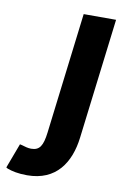

<svg xmlns="http://www.w3.org/2000/svg" viewBox="-150 -539 514 794"><g transform="rotate(10 107.0 -142.5)"><path d="M-21 87 -30 85 -69 189 -62 193C-43 200 -17 206 21 206C143 206 197 121 210 15L272 -491H136L74 17C67 74 54 95 18 95C5 95 -8 91 -21 87Z"/></g></svg>

Font: Falling Sky
Style: SeBdObl
Weight: 600
Designer: Paul D. Hunt
Foundry: Adobe Systems Incorporated
Version: Version 1.02